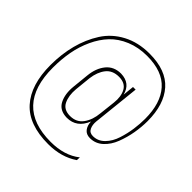

<svg xmlns="http://www.w3.org/2000/svg" viewBox="-199 -885 1086 1086"><g transform="rotate(45 344.0 -342.0)"><path d="M389 -726Q522 -726 586.5 -653Q651 -580 651 -448Q651 -401 642.5 -352Q634 -303 616 -256Q598 -209 565 -179Q532 -149 488 -149Q458 -149 442.5 -169Q427 -189 426 -220Q393 -138 314 -138Q255 -139 232.5 -183Q210 -227 217 -291L227 -389Q233 -452 265.5 -492Q298 -532 355 -532Q431 -530 449 -458L456 -526H477L447 -242Q444 -212 454.5 -190.5Q465 -169 492 -169Q532 -169 561.5 -199Q591 -229 605.5 -274.5Q620 -320 626 -363.5Q632 -407 632 -447Q632 -572 572 -639.5Q512 -707 388 -707Q319 -707 262.5 -683.5Q206 -660 168.5 -620.5Q131 -581 105.5 -526Q80 -471 69 -410.5Q58 -350 58 -283Q58 23 346 23Q456 23 525 -32L524 -9Q450 42 345 42Q189 42 113.5 -42Q38 -126 38 -284Q38 -371 58 -448Q78 -525 118.5 -588.5Q159 -652 228.5 -689Q298 -726 389 -726ZM359 -511Q308 -511 281 -476.5Q254 -442 247 -387L237 -289Q232 -234 250.5 -196Q269 -158 320 -158Q371 -158 398.5 -196Q426 -234 431 -291L442 -388Q448 -441 428.5 -476Q409 -511 359 -511Z"/></g></svg>

Font: TypoPRO Bebas Neue
Style: Regular
Weight: 300
Designer: Ryoichi Tsunekawa
Foundry: Ryoichi Tsunekawa
Version: Version 001.003